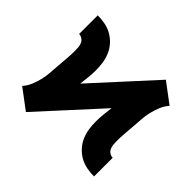

<svg xmlns="http://www.w3.org/2000/svg" viewBox="-136 -701 873 873"><g transform="rotate(45 300.0 -265.0)"><path d="M127 12 79 -24 31 -60Q47 -78 56.5 -101Q66 -124 71.5 -148Q77 -172 78.5 -196.5Q80 -221 82 -245.5Q84 -270 86 -294.5Q88 -319 88 -343Q88 -355 87 -366Q86 -377 81.5 -387Q77 -397 67.5 -403.5Q58 -410 47 -410V-530Q71 -530 94.5 -525.5Q118 -521 138.5 -509.5Q159 -498 175.5 -480Q192 -462 201.5 -440Q211 -418 214.5 -394.5Q218 -371 218 -347Q218 -324 215.5 -300.5Q213 -277 210 -254L473 -542L521 -506L569 -470Q553 -452 543.5 -429Q534 -406 528.5 -382Q523 -358 521.5 -333.5Q520 -309 518 -284.5Q516 -260 514 -235.5Q512 -211 512 -187Q512 -175 513 -164Q514 -153 518.5 -143Q523 -133 532.5 -126.5Q542 -120 553 -120V0Q529 0 505.5 -4.5Q482 -9 461.5 -20.5Q441 -32 424.5 -50Q408 -68 398.5 -90Q389 -112 385.5 -135.5Q382 -159 382 -183Q382 -206 384.5 -229.5Q387 -253 390 -276Z"/></g></svg>

Font: Iosevka Slab Heavy Extended
Style: Regular
Weight: 900
Width: 7
Monospace: yes
Designer: Belleve Invis
Foundry: Belleve Invis
Version: Version 11.1.0; ttfautohint (v1.8.3)